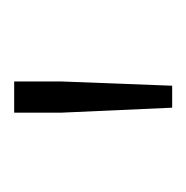

<svg xmlns="http://www.w3.org/2000/svg" viewBox="-16 -787 263 271"><g transform="rotate(-90 115.5 -651.5)"><path d="M99 -540 92 -696V-763H136V-696L130 -540Z"/></g></svg>

Font: Noto Sans HK Thin
Style: Regular
Weight: 100
Designer: Ryoko NISHIZUKA 西塚涼子 (kana, bopomofo & ideographs); Paul D. Hunt (Latin, Greek & Cyrillic); Sandoll Communications 산돌커뮤니
Foundry: Adobe
Version: Version 2.004-H2;hotconv 1.0.118;makeotfexe 2.5.65603